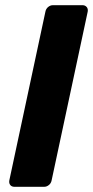

<svg xmlns="http://www.w3.org/2000/svg" viewBox="-20 -720 358 740"><path d="M36 0Q25 0 19.5 -7Q14 -14 16 -25L155 -675Q157 -686 165.5 -693Q174 -700 184 -700H298Q308 -700 314 -693Q320 -686 318 -675L179 -25Q177 -14 168.5 -7Q160 0 150 0Z"/></svg>

Font: Rubik SemiBold
Style: Italic
Weight: 600
Italic angle: -12°
Designer: Hubert and Fischer
Foundry: Hubert and Fischer
Version: Version 2.300;gftools[0.9.30]